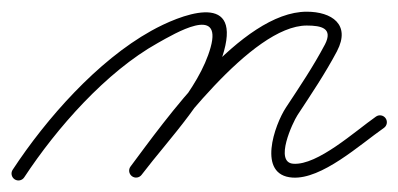

<svg xmlns="http://www.w3.org/2000/svg" viewBox="-32 -289 691 333"><path d="M-6.6 22C-1.1 25.7 6.4 24.1 10 18.6C66.4 -67.1 152 -164.4 241.8 -214.5C271.7 -231.2 353.5 -280.1 333.4 -207.2C313.4 -134.3 240.9 -61.3 194.5 -0.3C190.4 5 191.5 12.5 196.7 16.5C202 20.6 209.5 19.5 213.5 14.3C262 -49.4 335.6 -124.2 356.6 -200.8C385.3 -305.4 278.9 -262.7 230.2 -235.5C136.9 -183.5 48.5 -83.6 -10 5.4C-13.7 10.9 -12.1 18.4 -6.6 22ZM213.6 14.2C213.6 14.2 213.6 14.2 213.6 14.2C262.9 -51.6 404.3 -244.7 500 -244.7C525.4 -244.7 546.2 -240.1 531.4 -211.5C531.4 -211.5 531.4 -211.6 531.4 -211.6C531.4 -211.6 531.4 -211.6 531.4 -211.6C511.3 -173.6 487.6 -138.4 464 -102.6C444.3 -72.7 413.2 14.8 475.2 19C526.1 22.4 592 -37.9 633.9 -67.2C639.3 -71 640.6 -78.5 636.8 -83.9C633 -89.3 625.5 -90.6 620.1 -86.8C583.8 -61.4 518.9 -2.1 476.8 -5C443.1 -7.2 475.7 -76.7 484 -89.4C508 -125.9 532.1 -161.7 552.6 -200.4C552.6 -200.4 552.6 -200.4 552.6 -200.4C552.6 -200.4 552.6 -200.5 552.6 -200.5C576.6 -246.5 543.3 -268.7 500 -268.7C386.6 -268.7 252.7 -78.1 194.4 -0.2C190.4 5.1 191.5 12.6 196.8 16.6C202.1 20.6 209.6 19.5 213.6 14.2Z"/></svg>

Font: FRB American Cursive Guidelines Light
Style: Italic
Weight: 300
Italic angle: -25°
Version: Version 2.0;Modular Font Editor K font №1